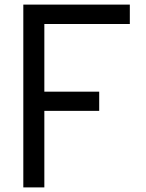

<svg xmlns="http://www.w3.org/2000/svg" viewBox="-20 -820 640 840"><path d="M82 0V-800H548V-715H108L174 -782V-353L108 -419H414V-335H108L174 -401V0Z"/></svg>

Font: Victor Mono SemiBold
Style: Regular
Weight: 600
Monospace: yes
Designer: Rune Bjørnerås
Version: Version 1.561;gftools[0.9.30]